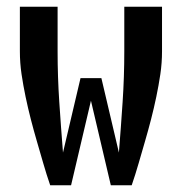

<svg xmlns="http://www.w3.org/2000/svg" viewBox="-20 -550 540 570"><path d="M129 0Q118 -32 108.5 -65Q99 -98 89.5 -130.5Q80 -163 71.5 -196Q63 -229 56 -262.5Q49 -296 44 -329.5Q39 -363 39 -398V-530H151V-398Q151 -322 156 -247Q161 -172 167 -97L219 -318H281L333 -97Q339 -172 344 -247Q349 -322 349 -398V-530H461V-398Q461 -363 456 -329.5Q451 -296 444 -262.5Q437 -229 428.5 -196Q420 -163 410.5 -130.5Q401 -98 391.5 -65Q382 -32 371 0H309L250 -251L191 0Z"/></svg>

Font: iosevka_custom_sans_ss08
Style: Bold
Weight: 700
Designer: Belleve Invis
Foundry: Belleve Invis
Version: Version 10.3.0; ttfautohint (v1.8.3)